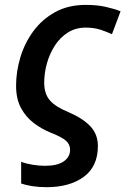

<svg xmlns="http://www.w3.org/2000/svg" viewBox="-20 -571 518 793"><path d="M171.9 202.1Q140.1 202.1 113 197.8Q85.9 193.4 67.4 187V97.2Q87.4 105 114.3 109.4Q141.1 113.8 166 113.8Q217.3 113.8 243.4 95.5Q269.5 77.1 269.5 47.9Q269.5 25.9 253.4 11Q237.3 -3.9 191.9 -22Q152.8 -37.6 119.9 -62.5Q86.9 -87.4 66.7 -125Q46.4 -162.6 46.4 -216.8Q46.4 -275.4 64.2 -334.5Q82 -393.6 117.9 -442.4Q153.8 -491.2 207.8 -521Q261.7 -550.8 334.5 -550.8Q380.9 -550.8 416.5 -542.7Q452.1 -534.7 478 -524.4L442.4 -429.7Q422.9 -439 395.8 -448Q368.7 -457 334 -457Q292.5 -457 260.5 -436.8Q228.5 -416.5 206.8 -383.1Q185.1 -349.6 173.8 -309.3Q162.6 -269 162.6 -229.5Q162.6 -183.6 186 -156.5Q209.5 -129.4 262.7 -107.9Q321.8 -82.5 353 -49.6Q384.3 -16.6 384.3 32.2Q384.3 116.2 326.2 159.2Q268.1 202.1 171.9 202.1Z"/></svg>

Font: Open Sans SemiBold
Style: Italic
Weight: 600
Italic angle: -12°
Designer: Monotype Design Team
Foundry: Monotype Imaging Inc.
Version: Version 3.003; ttfautohint (v1.8.4)